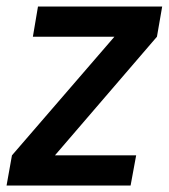

<svg xmlns="http://www.w3.org/2000/svg" viewBox="-28 -571 519 591"><path d="M471.2 -550.8 455.1 -458 141.1 -92.8H391.1L374 0H-7.8L8.8 -92.8L324.2 -458H73.2L88.9 -550.8Z"/></svg>

Font: SVN-Poppins Medium
Style: Italic
Weight: 500
Italic angle: -10°
Designer: Ninad Kale (Devanagari), Jonny Pinhorn (Latin)
Foundry: Indian Type Foundry
Version: Version 3.002 2017